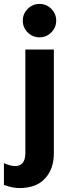

<svg xmlns="http://www.w3.org/2000/svg" viewBox="-60 -759 354 977"><path d="M214 21Q214 101 169 149.5Q124 198 39 198Q4 198 -40 182V71Q-7 86 17 86Q69 86 69 19V-507H214ZM201 -714Q226 -689 226 -654Q226 -619 201 -594Q176 -569 141 -569Q106 -569 81 -594Q56 -619 56 -654Q56 -689 81 -714Q106 -739 141 -739Q176 -739 201 -714Z"/></svg>

Font: Hind Guntur
Style: Bold
Weight: 700
Designer: Manushi Parikh, Hitesh Malaviya
Foundry: Indian Type Foundry
Version: Version 1.002;PS 1.0;hotconv 1.0.86;makeotf.lib2.5.63406; tt